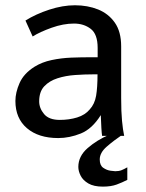

<svg xmlns="http://www.w3.org/2000/svg" viewBox="-20 -508 547 718"><path d="M197.8 8.3Q124 8.3 80.8 -28.6Q37.6 -65.4 37.6 -130.4Q37.6 -162.1 53.2 -197.5Q68.8 -232.9 108.9 -258.3Q137.2 -275.9 173.1 -283.4Q209 -291 246.8 -292.5Q284.7 -293.9 318.8 -293.9H345.2V-328.6Q345.2 -380.4 319.3 -400.1Q293.5 -419.9 256.8 -419.9Q216.8 -419.9 173.1 -404.3Q129.4 -388.7 102.1 -371.6L75.2 -431.2Q114.3 -455.6 164.3 -471.9Q214.4 -488.3 260.3 -488.3Q307.6 -488.3 346.7 -472.7Q385.7 -457 409.4 -423.3Q433.1 -389.6 433.1 -334.5V-141.1Q433.1 -89.8 436.3 -56.2Q439.5 -22.5 444.3 0H361.8Q360.4 -8.3 359.1 -29.5Q357.9 -50.8 356.9 -77.6Q324.7 -25.9 282.2 -8.8Q239.7 8.3 197.8 8.3ZM203.6 -59.6Q238.8 -59.6 268.6 -68.8Q298.3 -78.1 315.4 -98.6Q334 -118.7 339.4 -149.9Q344.7 -181.2 344.7 -230H330.6Q296.9 -230 261.2 -227.5Q225.6 -225.1 195.1 -215.3Q164.6 -205.6 145.5 -185.3Q126.5 -165 126.5 -128.9Q126.5 -103.5 144.8 -81.5Q163.1 -59.6 203.6 -59.6ZM364.7 189.9Q330.6 189.9 310.3 178Q290 166 281.5 148.9Q272.9 131.8 272.9 116.2Q272.9 76.2 307.6 45.9Q342.3 15.6 390.1 -4.9H438.5Q405.3 17.6 379.2 40.3Q353 63 353 88.4Q353 110.4 366 119.4Q378.9 128.4 393.1 130.4Q407.2 132.3 411.1 132.3Q424.8 132.3 434.6 128.4Q444.3 124.5 456.1 117.7V164.6Q437.5 174.3 416.3 182.1Q395 189.9 364.7 189.9Z"/></svg>

Font: Shanti
Style: Regular
Weight: 400
Designer: Vernon Adams
Foundry: Vernon Adams
Version: Version 1.100; ttfautohint (v1.8.4)